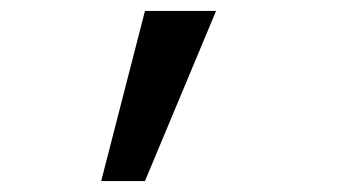

<svg xmlns="http://www.w3.org/2000/svg" viewBox="-20 -741 640 351"><path d="M165 -410 245 -721H375L245 -410Z"/></svg>

Font: Liga JetBrainsMono Nerd Font
Style: Regular
Weight: 400
Designer: Philipp Nurullin, Konstantin Bulenkov
Foundry: JetBrains
Version: Version 2.225; ttfautohint (v1.8.3)